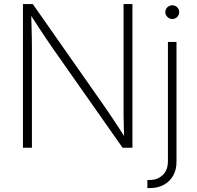

<svg xmlns="http://www.w3.org/2000/svg" viewBox="-20 -748 996 972"><path d="M96.2 0V-727.5H146L513.2 -203.1Q528.8 -180.7 546.1 -154.8Q563.5 -128.9 581.8 -100.8Q600.1 -72.8 618.2 -43.9L608.9 -42Q607.9 -70.8 606.9 -100.1Q606 -129.4 605.7 -157Q605.5 -184.6 605.5 -208V-727.5H650.4V0H600.6L245.1 -506.3Q227.5 -531.7 209.5 -558.6Q191.4 -585.4 171.4 -616.2Q151.4 -647 127.9 -683.1L137.7 -685.5Q138.7 -650.4 139.6 -618.2Q140.6 -585.9 141.1 -557.9Q141.6 -529.8 141.6 -506.8V0ZM830.1 -535.6H873.5V69.3Q874 110.8 856.7 141.1Q839.4 171.4 809.1 187.7Q778.8 204.1 739.7 204.1H726.1V163.1H738.8Q777.3 163.1 803.7 138.2Q830.1 113.3 830.1 67.9ZM852.1 -651.9Q837.9 -651.9 827.4 -662.1Q816.9 -672.4 816.9 -686.5Q816.9 -701.2 827.4 -711.2Q837.9 -721.2 852.1 -721.2Q866.7 -721.2 877 -711.2Q887.2 -701.2 887.2 -686.5Q887.2 -672.4 877 -662.1Q866.7 -651.9 852.1 -651.9Z"/></svg>

Font: Inter 20pt ExtraLight
Style: Regular
Weight: 250
Version: Version 4.001;git-66647c0bb